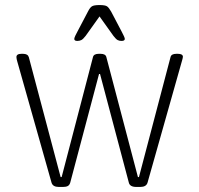

<svg xmlns="http://www.w3.org/2000/svg" viewBox="-20 -738 787 760"><path d="M213 2Q189 2 184 -15L48 -496Q47 -499 46 -504Q45 -509 45 -512Q45 -525 65 -525H71Q90 -525 94 -512L220 -37H224L348 -512Q351 -525 371 -525H378Q398 -525 401 -512L526 -37H530L655 -512Q658 -525 678 -525H684Q704 -525 704 -513Q704 -510 702.5 -505Q701 -500 700 -496L564 -15Q559 2 535 2H520Q494 2 490 -15L376 -445H372L258 -15Q255 -5 248 -1.5Q241 2 229 2ZM286 -576Q274 -576 274 -584Q274 -588 278.5 -597.5Q283 -607 287 -614L328 -692Q336 -708 344 -713Q352 -718 374 -718Q396 -718 403.5 -713Q411 -708 420 -692L461 -614Q474 -590 474 -584Q474 -576 461 -576Q452 -576 445.5 -579.5Q439 -583 429 -596L374 -673L319 -596Q309 -583 302 -579.5Q295 -576 286 -576Z"/></svg>

Font: Asap ExtraLight
Style: Regular
Weight: 200
Designer: Pablo Cosgaya
Foundry: Omnibus-Type
Version: Version 3.001; ttfautohint (v1.8.4.7-5d5b)